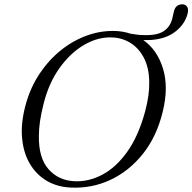

<svg xmlns="http://www.w3.org/2000/svg" viewBox="-20 -856 891 889"><path d="M515 -712.5Q551.5 -711 584.5 -700Q602 -697 617.2 -695.2Q632.5 -693.5 646.5 -693.5Q709.5 -691.5 739.8 -713Q770 -734.5 778.5 -773.5L784.5 -800Q792 -836.5 825 -836Q839.5 -835.5 846.5 -824.5Q853.5 -813.5 849 -794Q834.5 -737.5 782 -702.5Q729.5 -667.5 643.5 -670.5Q708 -625.5 734.8 -538.2Q761.5 -451 733 -337Q705 -222.5 641.2 -143Q577.5 -63.5 491.2 -23.2Q405 17 308.5 12.5Q245 10 195.8 -19.2Q146.5 -48.5 116.8 -100.2Q87 -152 81.8 -222.8Q76.5 -293.5 101 -378.5Q122.5 -454 164.5 -516.5Q206.5 -579 262.5 -623.8Q318.5 -668.5 383.2 -691.8Q448 -715 515 -712.5ZM323.5 -17Q389 -13.5 452.5 -46.5Q516 -79.5 568.2 -152Q620.5 -224.5 652 -340Q672.5 -417 671 -477Q670 -541.5 647.2 -586.2Q624.5 -631 586.8 -655.5Q549 -680 503 -682.5Q437 -686.5 372.2 -649.8Q307.5 -613 256.5 -542.2Q205.5 -471.5 181.5 -374Q170.5 -331 165.2 -294.5Q160 -258 160 -227Q158.5 -125 204.5 -72.8Q250.5 -20.5 323.5 -17Z"/></svg>

Font: Fraunces 9pt S000 Light
Style: Italic
Weight: 300
Italic angle: -16°
Version: Version 1.000; ttfautohint (v1.8.3)